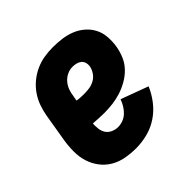

<svg xmlns="http://www.w3.org/2000/svg" viewBox="-145 -655 789 789"><g transform="rotate(-45 250.0 -260.0)"><path d="M215 8Q184 8 154.5 2.5Q125 -3 100.5 -17.5Q76 -32 58.5 -55Q41 -78 32.5 -105.5Q24 -133 24 -163.5Q24 -194 29 -225L49 -345Q53 -369 61.5 -394Q70 -419 85 -441Q100 -463 121 -480.5Q142 -498 166.5 -509Q191 -520 216 -524Q241 -528 266 -528Q293 -528 319 -524.5Q345 -521 368.5 -511.5Q392 -502 411 -485.5Q430 -469 441.5 -447Q453 -425 455 -398.5Q457 -372 453 -346Q449 -321 439 -297Q429 -273 411 -254Q393 -235 369.5 -221.5Q346 -208 322 -200.5Q298 -193 273.5 -190Q249 -187 224 -187Q209 -187 193 -188Q177 -189 161 -190Q160 -174 162 -158.5Q164 -143 172 -131Q180 -119 194.5 -112.5Q209 -106 224 -106Q239 -106 253.5 -111.5Q268 -117 279.5 -128Q291 -139 299 -152.5Q307 -166 312 -180L431 -136Q418 -105 396 -76.5Q374 -48 344.5 -28.5Q315 -9 281.5 -0.5Q248 8 215 8ZM224 -301Q239 -301 254 -303.5Q269 -306 283 -314Q297 -322 306 -335.5Q315 -349 318 -363Q320 -375 317 -385.5Q314 -396 306 -402.5Q298 -409 287.5 -411.5Q277 -414 266 -414Q250 -414 234.5 -406.5Q219 -399 208 -386Q197 -373 191.5 -357.5Q186 -342 184 -326L180 -304Q191 -302 202 -301.5Q213 -301 224 -301Z"/></g></svg>

Font: Iosevka Heavy
Style: Italic
Weight: 900
Italic angle: -9°
Monospace: yes
Designer: Belleve Invis
Foundry: Belleve Invis
Version: Version 32.5.0; ttfautohint (v1.8.4)